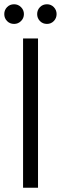

<svg xmlns="http://www.w3.org/2000/svg" viewBox="-28 -879 285 899"><path d="M80 -699H150V0H80ZM38 -767Q18 -767 5 -780.5Q-8 -794 -8 -813Q-8 -832 5 -845.5Q18 -859 38 -859Q57 -859 70.5 -845.5Q84 -832 84 -813Q84 -794 70.5 -780.5Q57 -767 38 -767ZM192 -767Q172 -767 159 -780.5Q146 -794 146 -813Q146 -832 159 -845.5Q172 -859 192 -859Q211 -859 224 -845.5Q237 -832 237 -813Q237 -794 224 -780.5Q211 -767 192 -767Z"/></svg>

Font: Poppins Light
Style: Regular
Weight: 300
Designer: Ninad Kale (Devanagari), Jonny Pinhorn (Latin)
Version: Version 5.002